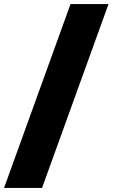

<svg xmlns="http://www.w3.org/2000/svg" viewBox="-70 -826 557 950"><path d="M279 -806 -50 104H138L467 -806Z"/></svg>

Font: Montserrat arm Black
Style: Regular
Weight: 900
Designer: Julieta Ulanovsky
Foundry: Julieta Ulanovsky
Version: Version 6.000;PS 006.000;hotconv 1.0.88;makeotf.lib2.5.64775